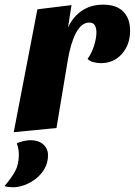

<svg xmlns="http://www.w3.org/2000/svg" viewBox="-54 -550 579 825"><path d="M5 18 106.7 -510 253.3 -528 238.3 -432Q260.3 -479 298.7 -504.5Q337 -530 389.3 -530Q446.3 -530 475.7 -500.3Q505 -470.7 505 -418Q505 -358 469.8 -318.3Q434.7 -278.7 379.3 -278.7Q363.3 -278.7 347.2 -283Q331 -287.3 322.3 -297.3Q338.7 -318.3 349.5 -351.5Q360.3 -384.7 360.3 -411.3Q360.3 -428.7 353.8 -440.8Q347.3 -453 329 -453Q312 -453 297.7 -441.2Q283.3 -429.3 272 -407.7Q260.7 -386 251.8 -356.2Q243 -326.3 237 -290L188.7 0ZM1.7 254.7Q-7.3 254.7 -18.3 253.3Q-29.3 252 -34.3 249Q-6 216.3 10.5 186.7Q27 157 27 114Q27 101.3 24.5 88.2Q22 75 18 66.3Q26 61.3 44.5 56.8Q63 52.3 76.7 52.3Q111 52.3 131.7 70.3Q152.3 88.3 152.3 117.3Q152.3 148.3 138 173.8Q123.7 199.3 100.8 217.3Q78 235.3 51.7 245Q25.3 254.7 1.7 254.7Z"/></svg>

Font: Sansita Swashed Light
Style: Regular
Weight: 300
Designer: Pablo Cosgaya
Foundry: Omnibus-Type
Version: Version 1.003